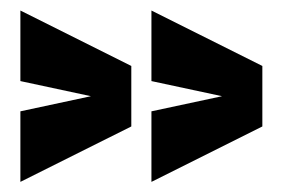

<svg xmlns="http://www.w3.org/2000/svg" viewBox="-20 -411 548 372"><path d="M488.3 -166 273.4 -58.6V-195.3L410.2 -224.6L273.4 -253.9V-390.6L488.3 -283.2ZM234.4 -166 19.5 -58.6V-195.3L156.2 -224.6L19.5 -253.9V-390.6L234.4 -283.2Z"/></svg>

Font: Orelega One
Style: Regular
Weight: 400
Version: Version 1.1 ; ttfautohint (v1.8.3)